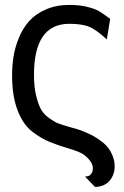

<svg xmlns="http://www.w3.org/2000/svg" viewBox="-20 -580 501 775"><path d="M28.8 -275.9Q28.8 -315.9 34.9 -353.5Q41 -391.1 57.1 -429.4Q73.2 -467.8 98.6 -495.8Q124 -523.9 165.5 -542Q207 -560.1 259.8 -560.1Q301.8 -560.1 333.5 -552Q365.2 -543.9 380.6 -534.4Q396 -524.9 424.8 -503.9L411.1 -420.9Q370.1 -459 341.1 -471.4Q312 -483.9 259.8 -483.9Q116.7 -483.9 117.2 -276.9Q117.2 -229 126 -193.1Q134.8 -157.2 146 -137.7Q157.2 -118.2 178.7 -103Q200.2 -87.9 212.6 -83Q225.1 -78.1 249 -70.8Q250 -70.8 266.1 -65.9Q282.2 -61 293.2 -58.1Q304.2 -55.2 324.2 -46.6Q344.2 -38.1 358.6 -30Q373 -22 390.1 -9Q407.2 3.9 417.7 18.1Q428.2 32.2 435.5 51.5Q442.9 70.8 442.9 91.8Q442.9 124 423.3 148.4Q403.8 172.9 363.8 174.8L323.2 132.8Q337.4 131.8 342.3 127.9Q347.2 124 353 113.8Q355 104 355 100.1Q355 72.3 317.9 43.9Q299.8 31.7 258.8 19.8Q217.8 7.8 181.9 -6.6Q146 -21 109.6 -49.1Q73.2 -77.1 51 -134.5Q28.8 -191.9 28.8 -275.9Z"/></svg>

Font: CMU Bright
Style: SemiBold
Weight: 600
Version: Version 0.7.0